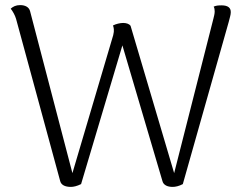

<svg xmlns="http://www.w3.org/2000/svg" viewBox="-20 -723 947 753"><path d="M849 -702C835 -702 827 -701 818 -697C821 -692 822 -685 822 -678C822 -669 819 -658 817 -650L663 -44L492 -622C487 -629 476 -633 463 -633C451 -633 434 -629 423 -623C426 -616 429 -604 424 -585L264 -44L98 -679C94 -695 79 -703 59 -703C42 -703 31 -697 22 -689C30 -679 39 -663 43 -649L216 -13C220 3 236 10 258 10C268 10 282 7 298 -1L460 -545L617 -13C621 3 637 10 657 10C668 10 682 7 697 -1L877 -637C880 -650 885 -664 885 -674C886 -693 873 -702 849 -702Z"/></svg>

Font: Arima Koshi Light
Style: Regular
Weight: 300
Designer: Joana Correia and Natanael Gama
Foundry: NDISCOVER
Version: Version 1.019;PS 001.019;hotconv 1.0.88;makeotf.lib2.5.64775